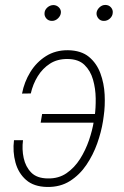

<svg xmlns="http://www.w3.org/2000/svg" viewBox="-20 -740 496 770"><path d="M251.5 -503.4Q210.4 -503.9 180.7 -484.9Q150.9 -465.8 131.3 -434.1Q111.8 -402.3 103.5 -365.2L68.4 -364.7Q77.1 -411.1 101.6 -450.9Q126 -490.7 164.3 -514.9Q202.6 -539.1 252.9 -538.6Q305.7 -537.6 336.7 -512Q367.7 -486.3 382.6 -446Q397.5 -405.8 399.7 -360.4Q401.9 -314.9 396 -274.9L393.1 -254.4Q386.2 -210.9 369.9 -164.8Q353.5 -118.7 326.4 -78.6Q299.3 -38.6 260.3 -13.9Q221.2 10.7 168.9 9.8Q115.7 8.8 84.7 -18.3Q53.7 -45.4 42 -88.4Q30.3 -131.3 36.1 -177.7H72.3Q67.4 -141.1 75 -106.2Q82.5 -71.3 105.2 -48.1Q127.9 -24.9 171.4 -24.4Q214.8 -23.4 246.8 -45.4Q278.8 -67.4 301 -102.5Q323.2 -137.7 336.9 -177.7Q350.6 -217.8 356.4 -254.4L359.9 -274.9Q364.3 -306.6 363.8 -345.7Q363.3 -384.8 353 -420.7Q342.8 -456.5 318.8 -479.7Q294.9 -502.9 251.5 -503.4ZM377 -282.7 371.1 -248H143.1L148.9 -282.7ZM158.7 -689Q159.7 -700.7 169.9 -710Q180.2 -719.2 193.8 -719.7Q207 -719.7 216.3 -710.2Q225.6 -700.7 224.1 -688Q222.7 -675.8 212.2 -666Q201.7 -656.2 188.5 -656.2Q174.3 -656.2 165.8 -666Q157.2 -675.8 158.7 -689ZM367.2 -688.5Q368.7 -700.7 378.9 -710.4Q389.2 -720.2 402.3 -720.2Q416.5 -720.2 425 -710.4Q433.6 -700.7 432.1 -688Q431.2 -675.3 420.9 -665.8Q410.6 -656.2 397 -656.2Q383.3 -655.8 374.8 -665.8Q366.2 -675.8 367.2 -688.5Z"/></svg>

Font: Roboto Condensed ExtraLight
Style: Italic
Weight: 250
Italic angle: -12°
Designer: Christian Robertson
Foundry: Google
Version: Version 3.008; 2023